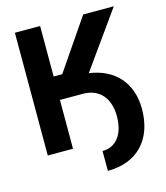

<svg xmlns="http://www.w3.org/2000/svg" viewBox="-129 -826 953 1099"><g transform="rotate(-15 347.0 -276.5)"><path d="M212.7 -289.1H348.7C446.4 -289.1 505 -221.9 503.6 -111.5C502.5 -7.1 452.8 56.5 372.5 56.5L372.9 174C547.6 174 653.4 62.9 653.1 -119.3C652.7 -272.7 562.9 -373.2 411.9 -394.5L649.5 -727.3H468L263.5 -427.9H212.7V-727.3H63.2V0H212.7Z"/></g></svg>

Font: Magic Ui Pro
Style: Bold
Weight: 700
Designer: Stefan Endress, Andreas Faust
Version: Version 1.000;FEAKit 1.0